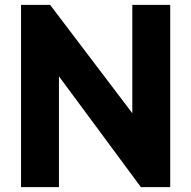

<svg xmlns="http://www.w3.org/2000/svg" viewBox="-20 -765 782 785"><path d="M66 0H221V-453L556 0H676V-745H521V-302L185 -745H66Z"/></svg>

Font: Plus Jakarta Sans ExtraBold
Style: Regular
Weight: 800
Designer: Gumpita Rahayu
Foundry: Tokotype
Version: Version 2.004; ttfautohint (v1.8.3)